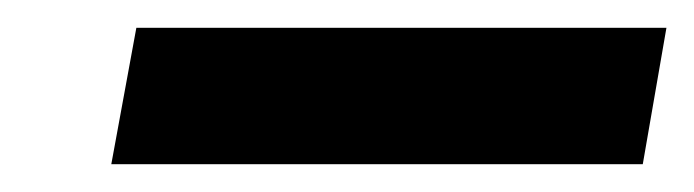

<svg xmlns="http://www.w3.org/2000/svg" viewBox="-20 -716 499 138"><path d="M60 -598 78 -696H459L442 -598Z"/></svg>

Font: DM Sans 12pt ExtraBold
Style: Italic
Weight: 800
Italic angle: -10°
Version: Version 4.004;gftools[0.9.30]